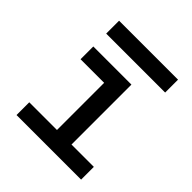

<svg xmlns="http://www.w3.org/2000/svg" viewBox="-190 -834 967 967"><g transform="rotate(45 293.0 -350.5)"><path d="M78.1 0V-90.8H275.4V-426.8H107.4V-517.6H378.9V-90.8H538.1V0ZM107.4 -609.4V-701.2H527.3V-609.4Z"/></g></svg>

Font: Cascadia Mono PL
Style: Regular
Weight: 400
Monospace: yes
Designer: Aaron Bell
Foundry: Saja Typeworks
Version: Version 2404.023; ttfautohint (v1.8.4)